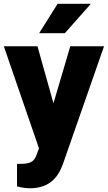

<svg xmlns="http://www.w3.org/2000/svg" viewBox="-22 -770 563 1003"><path d="M257.3 -230.5 345.2 -528.3H521.5L306.2 88.4L296.9 110.8Q251 213.4 134.8 213.4Q102.5 213.4 66.9 203.6V85.9H88.4Q123 85.9 141.4 75.9Q159.7 65.9 168.5 40L181.6 4.9L-2 -528.3H173.8ZM278.8 -750H452.6L316.9 -596.7H182.6Z"/></svg>

Font: Sadagaat-English
Style: Regular
Weight: 900
Designer: Ahmed alsheikh
Foundry: Ahmed alsheikh Design
Version: Version 2.137;January 17, 2018;FontCreator 11.0.0.2408 64-bi